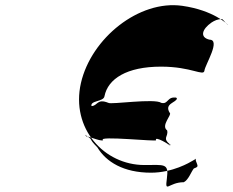

<svg xmlns="http://www.w3.org/2000/svg" viewBox="-20 -823 881 726"><path d="M551 -170C447 -170 381 -211 348 -266C314 -300 332 -293 311 -307C286 -325 319 -297 310 -304C298 -316 360 -286 370 -293C345 -311 579 -286 570 -293C563 -311 624 -275 622 -272C597 -290 634 -268 625 -275C591 -302 618 -305 612 -330C587 -348 631 -389 622 -396C599 -432 648 -435 649 -451C624 -469 657 -446 648 -453C612 -461 617 -427 590 -434C565 -452 399 -427 390 -434C346 -452 349 -422 326 -422C301 -440 336 -412 327 -419C316 -444 372 -437 375 -459C388 -525 459 -571 589 -571C705 -571 750 -533 753 -556C756 -579 816 -673 772 -673C734 -682 744 -713 780 -738C791 -745 803 -751 820 -751C828 -744 841 -727 841 -730C841 -730 789 -784 669 -801C506 -824 325 -679 286 -509C247 -337 374 -199 526 -199C602 -199 619 -207 611 -148C603 -89 617 -134 675 -134C693 -143 703 -174 713 -186C732 -193 728 -194 721 -214C717 -226 730 -226 708 -215C698 -209 633 -170 551 -170Z"/></svg>

Font: Hussar Przerywany
Style: Obl
Weight: 400
Foundry: Cannot Into Space Fonts
Version: Version 0.982